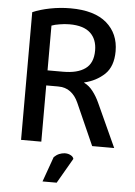

<svg xmlns="http://www.w3.org/2000/svg" viewBox="-62 -781 735 1043"><g transform="rotate(5 305.5 -260.0)"><path d="M582 0Q554.7 -59.6 473.6 -237.3Q458 -271.5 437.5 -297.9Q417 -325.2 388.7 -338.9Q388.7 -339.8 388.7 -340.8Q453.1 -355.5 499 -398.4Q543.9 -441.4 543.9 -524.4Q543.9 -620.1 477.5 -677.7Q410.2 -735.4 280.3 -735.4Q223.6 -735.4 168.9 -724.6Q114.3 -713.9 74.2 -696.3Q74.2 -463.9 74.2 0Q101.6 0 184.6 0Q184.6 -77.1 184.6 -306.6Q201.2 -306.6 249 -306.6Q290 -306.6 316.4 -286.1Q343.8 -265.6 360.4 -228.5Q393.6 -152.3 461.9 0Q492.2 0 582 0ZM432.6 -518.6Q432.6 -449.2 389.6 -418.9Q347.7 -388.7 269.5 -388.7Q241.2 -388.7 184.6 -388.7Q184.6 -450.2 184.6 -632.8Q202.1 -639.6 228.5 -643.6Q254.9 -648.4 282.2 -648.4Q359.4 -648.4 396.5 -613.3Q432.6 -579.1 432.6 -518.6ZM366.2 78.1Q363.3 66.4 350.6 59.6Q336.9 51.8 320.3 51.8Q318.4 51.8 316.4 51.8Q301.8 52.7 287.1 58.6Q271.5 65.4 258.8 78.1Q242.2 124 210 214.8Q229.5 214.8 287.1 214.8Q306.6 180.7 366.2 78.1Z"/></g></svg>

Font: DaxlinePro-Medium
Style: Medium
Weight: 400
Designer: Hans Reichel
Version: Version 7.502; 2006